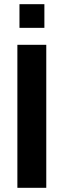

<svg xmlns="http://www.w3.org/2000/svg" viewBox="-20 -897 305 917"><path d="M73 -764V-877H192V-764ZM63 0V-683H201V0Z"/></svg>

Font: Cairo Play
Style: Bold
Weight: 700
Version: Version 3.119